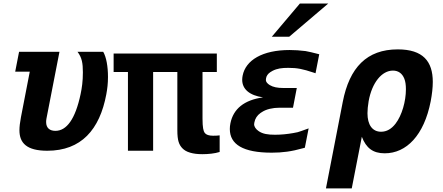

<svg xmlns="http://www.w3.org/2000/svg" viewBox="-20 -833 2448 1061"><path d="M241.2 0C428.7 0 530.8 -116.2 567.4 -311.5C573.2 -342.8 576.7 -372.1 576.7 -407.7C576.7 -466.3 567.4 -517.6 550.3 -546.9H408.2C432.6 -515.1 438 -483.9 438 -433.6C438 -382.8 432.6 -347.2 425.3 -312.5C396 -173.8 347.7 -109.9 286.1 -109.9C256.3 -109.9 234.9 -124.5 234.9 -158.7C234.9 -164.1 235.4 -170.9 236.8 -178.2L308.6 -546.9H85.4L64 -437H144.5L95.7 -185.1C90.3 -156.7 87.4 -132.3 87.4 -113.3C87.4 -43 127 0 241.2 0Z M1098.1 19C1114.3 19 1132.3 18.1 1148.4 16.1C1164.6 14.2 1179.7 11.2 1193.8 6.8V-85L1177.7 -83.5C1172.4 -83 1165.5 -83 1157.2 -83C1134.3 -83 1119.1 -88.4 1111.3 -98.6C1104 -108.4 1099.1 -128.9 1099.1 -176.8V-435.1H1178.2V-537.1H607.9V-435.1H687V0H826.2V-435.1H960V-113.8C960 -85 962.4 -64 966.8 -49.8C971.7 -33.7 979 -22.5 988.3 -13.2C997.6 -3.9 1009.3 4.4 1030.8 10.7C1049.3 16.1 1070.3 19 1098.1 19Z M1481.9 -629.9H1578.1L1793.9 -813.5H1637.2ZM1481.4 10.7C1540 10.7 1590.3 4.4 1655.8 -14.2C1658.7 -15.1 1661.6 -16.1 1664.6 -16.6L1685.5 -123.5C1652.3 -111.3 1632.3 -104.5 1625 -102.5C1619.1 -101.1 1614.3 -100.1 1600.6 -97.7C1566.9 -91.8 1534.2 -88.4 1499.5 -88.4C1460.4 -88.4 1431.2 -92.8 1408.7 -108.9C1394 -119.1 1384.3 -132.8 1384.3 -146.5C1384.3 -149.4 1384.8 -152.8 1385.7 -156.7C1389.6 -177.7 1400.9 -195.3 1419.4 -208.5L1429.2 -214.8C1451.2 -229 1485.8 -237.8 1525.4 -237.8H1599.1L1620.1 -346.7H1546.4C1513.2 -346.7 1489.3 -351.6 1470.7 -362.8C1458 -370.6 1449.2 -380.4 1449.2 -390.6C1449.2 -393.1 1449.7 -397.5 1450.2 -400.4C1452.1 -413.1 1460.4 -425.3 1473.6 -434.1L1485.8 -441.4C1511.2 -454.6 1537.1 -458 1573.2 -458C1623 -458 1652.8 -451.7 1711.9 -432.1L1723.6 -428.2L1744.1 -533.2C1706.5 -543 1683.1 -548.3 1673.3 -549.8C1671.9 -550.3 1669.9 -550.3 1668.5 -550.8C1637.7 -554.7 1608.4 -556.6 1580.6 -556.6C1430.2 -556.6 1337.4 -500.5 1320.8 -415C1319.3 -407.2 1318.4 -399.9 1318.4 -392.1C1318.4 -340.3 1358.9 -305.7 1433.6 -294.9C1328.6 -280.3 1269.5 -231 1253.4 -152.3C1251 -141.1 1250 -129.9 1250 -120.1C1250 -35.2 1322.8 10.7 1481.4 10.7Z M1781.2 208H1923.8L1979.5 -77.1C2003.4 -15.6 2040 14.2 2106 14.2C2226.1 14.2 2323.2 -85.4 2359.9 -272.5C2367.7 -313 2371.6 -349.6 2371.6 -380.4C2371.6 -494.1 2317.4 -560.1 2178.2 -560.1C2007.3 -560.1 1911.1 -460.4 1874 -269.5ZM2085.9 -105C2037.1 -105 2010.7 -144 2010.7 -207C2010.7 -224.1 2012.7 -249 2017.1 -273.9C2035.6 -377 2090.3 -442.9 2151.4 -442.9C2180.7 -442.9 2202.6 -427.7 2214.4 -397.9C2220.2 -382.8 2223.1 -364.3 2223.1 -339.8C2223.1 -273.4 2201.2 -195.8 2166 -149.9C2143.6 -120.6 2116.7 -105 2085.9 -105Z"/></svg>

Font: Hack
Style: Bold Oblique
Weight: 700
Italic angle: -12°
Monospace: yes
Designer: Christopher Simpkins
Foundry: Christopher Simpkins
Version: Version 2.010